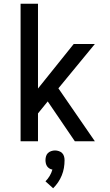

<svg xmlns="http://www.w3.org/2000/svg" viewBox="-20 -755 588 1026"><path d="M380 0 235 -213 183 -149V0H90V-735H183V-282L374 -520H487L292 -283L487 0ZM264 251 223 214Q236 201 245.5 185Q255 169 260 151Q252 150 244.5 145.5Q237 141 232 134Q227 127 225 118Q223 109 223 101Q223 90 226 80Q229 70 236 63Q243 56 253.5 52.5Q264 49 274 49Q284 49 294.5 52.5Q305 56 312 63Q319 70 322 80Q325 90 325 101Q325 122 321.5 142.5Q318 163 310 182.5Q302 202 290.5 219Q279 236 264 251Z"/></svg>

Font: Iosevka Semi-Condensed Medium
Style: Regular
Weight: 500
Monospace: yes
Designer: Belleve Invis
Foundry: Belleve Invis
Version: Version 27.3.5